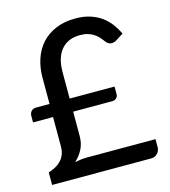

<svg xmlns="http://www.w3.org/2000/svg" viewBox="-108 -812 797 899"><g transform="rotate(-15 290.0 -362.5)"><path d="M23 -337Q23 -350.5 31.2 -360Q39.5 -369.5 55.5 -369.5H120V-498Q120 -545 133.8 -586.5Q147.5 -628 175 -658.8Q202.5 -689.5 243.8 -707.2Q285 -725 340.5 -725Q379.5 -725 410.2 -715.2Q441 -705.5 464.8 -688.5Q488.5 -671.5 505.8 -648.5Q523 -625.5 535.5 -599.5L497 -575Q484 -568 471.8 -569.2Q459.5 -570.5 449 -582.5Q439.5 -595.5 429.5 -606.8Q419.5 -618 406.8 -626.2Q394 -634.5 378 -639.2Q362 -644 340.5 -644Q310 -644 287 -633.8Q264 -623.5 248.5 -604.5Q233 -585.5 225.2 -558.8Q217.5 -532 217.5 -498.5V-369.5H435V-331.5Q435 -321.5 427.2 -313.8Q419.5 -306 407.5 -306H217.5V-189Q217.5 -152.5 203.5 -125Q189.5 -97.5 165.5 -75.5Q180 -78.5 195 -80.2Q210 -82 225.5 -82H556.5V-41.5Q556.5 -34.5 553.5 -27Q550.5 -19.5 545 -13.5Q539.5 -7.5 532 -3.8Q524.5 0 515 0H33.5V-61Q50.5 -66 66.2 -74.2Q82 -82.5 94 -94.8Q106 -107 113 -124Q120 -141 120 -163.5V-306H23Z"/></g></svg>

Font: Lato Medium
Style: Regular
Weight: 500
Designer: Lukasz Dziedzic
Foundry: tyPoland Lukasz Dziedzic
Version: Version 2.006; 2014-01-15